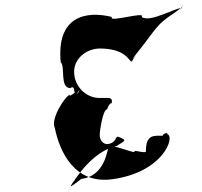

<svg xmlns="http://www.w3.org/2000/svg" viewBox="-20 -763 677 645"><path d="M415 -562C423 -553 420 -553 432 -571C448 -592 415 -551 430 -572C434 -578 458 -606 487 -646C529 -703 545 -702 589 -737C605 -758 575 -714 590 -735C576 -741 485 -685 456 -706C472 -727 341 -685 356 -706C272 -727 169 -711 184 -554C200 -539 180 -468 216 -467C238 -482 222 -433 241 -454C259 -474 228 -430 241 -452C253 -473 207 -429 215 -445C198 -440 149 -362 164 -334C180 -254 230 -143 358 -161C531 -185 569 -306 542 -312C545 -322 521 -310 528 -307C495 -307 470 -312 470 -253C463 -249 438 -257 432 -256C440 -240 355 -285 344 -266C340 -259 332 -171 253 -162C209 -128 208 -127 242 -174C273 -217 319 -261 371 -272C399 -290 405 -291 388 -299C372 -307 373 -305 366 -292C362 -286 352 -279 339 -279C324 -280 315 -294 315 -310C315 -325 326 -396 340 -396C342 -403 347 -413 352 -416C354 -416 356 -413 356 -426C353 -436 341 -434 331 -434H313C271 -434 229 -471 229 -522C229 -567 271 -600 316 -600C392 -600 411 -566 415 -562Z"/></svg>

Font: Hussar Przerywany
Style: Regular
Weight: 400
Foundry: Cannot Into Space Fonts
Version: Version 0.982